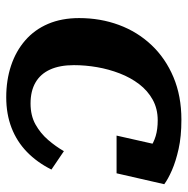

<svg xmlns="http://www.w3.org/2000/svg" viewBox="-13 -576 602 616"><g transform="rotate(90 288.0 -268.0)"><path d="M312 -65Q351 -65 379.5 -81Q408 -97 429 -121.5Q450 -146 465 -172L524 -132Q501 -86 467.5 -53.5Q434 -21 390 -4Q346 13 292 13Q237 13 190.5 -2.5Q144 -18 109.5 -48Q75 -78 56.5 -121.5Q38 -165 38 -221Q38 -289 60 -348.5Q82 -408 124.5 -453Q167 -498 227.5 -523.5Q288 -549 364 -549Q418 -549 458 -540Q498 -531 526.5 -518.5Q555 -506 571 -494L536 -341H415L447 -483Q460 -482 468 -474.5Q476 -467 479.5 -457Q483 -447 482.5 -437Q482 -427 478 -422Q469 -437 453.5 -448.5Q438 -460 416.5 -466.5Q395 -473 366 -473Q329 -473 300 -457Q271 -441 250 -413.5Q229 -386 215.5 -351Q202 -316 195.5 -278.5Q189 -241 189 -204Q189 -159 203 -128Q217 -97 244.5 -81Q272 -65 312 -65Z"/></g></svg>

Font: Roboto Serif 20pt SemiBold
Style: Italic
Weight: 600
Italic angle: -10°
Version: Version 1.007